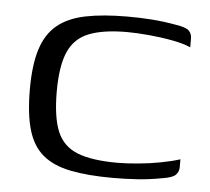

<svg xmlns="http://www.w3.org/2000/svg" viewBox="-41 -509 613 560"><g transform="rotate(5 265.5 -229.0)"><path d="M45.2 -230Q45.2 -301.2 59.8 -347.1Q74.3 -393 106 -419Q137.8 -445 188.5 -455.2Q239.3 -465.5 311.4 -465.5Q348.2 -465.5 382.5 -463Q416.8 -460.5 452.6 -454Q482.5 -449.5 491.5 -440.9Q500.5 -432.3 500.5 -417.3V-392.1Q480.8 -401.1 447.1 -407.5Q413.4 -413.9 377.2 -417.1Q341 -420.4 313.3 -420.4Q243.5 -420.4 201.7 -403.8Q159.9 -387.1 141.9 -345.8Q123.9 -304.5 123.9 -229.7Q123.9 -155.3 141 -113.6Q158.2 -71.9 200.6 -55Q243.1 -38.1 317.9 -38.1Q345.2 -38.1 378.9 -41.3Q412.6 -44.4 444.6 -50.5Q476.7 -56.6 500.5 -64.2V-41Q500.5 -27.5 491.2 -18.3Q482 -9 451.3 -4.5Q416 2.2 381 4.6Q345.9 7 309.1 7Q234.7 7 184 -3.3Q133.3 -13.5 102.8 -39.2Q72.3 -64.8 58.8 -111Q45.2 -157.3 45.2 -230Z"/></g></svg>

Font: Genos Thin
Style: Regular
Weight: 100
Designer: Robert E. Leuschke
Foundry: Robert E. Leuschke
Version: Version 1.010